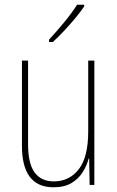

<svg xmlns="http://www.w3.org/2000/svg" viewBox="-20 -784 498 814"><path d="M380 -527V0H360L358 -112H356Q348 -82 330.5 -54Q313 -26 283 -8Q253 10 207 10Q73 10 73 -166V-527H99V-173Q99 -90 127 -52.5Q155 -15 208 -15Q274 -15 314 -66.5Q354 -118 354 -227V-527ZM337 -757Q321 -733 298 -705.5Q275 -678 250.5 -652Q226 -626 204 -606H188V-616Q222 -653 252.5 -690Q283 -727 307 -764H337Z"/></svg>

Font: Noto Sans Georgian Condensed Thin
Style: Regular
Weight: 100
Width: 3
Designer: Monotype Design Team, Akaki Razmadze
Foundry: Google LLC
Version: Version 2.005; ttfautohint (v1.8.4.7-5d5b)